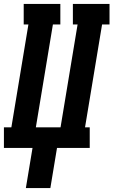

<svg xmlns="http://www.w3.org/2000/svg" viewBox="-35 -755 579 980"><path d="M97 205 131 0H-15V-105H23L110 -630H86V-735H273V-630H235L148 -105H274L361 -630H337V-735H524V-630H486L399 -105H423V0H256L222 205Z"/></svg>

Font: Iosevka Slab Extrabold
Style: Italic
Weight: 800
Italic angle: -9°
Monospace: yes
Designer: Belleve Invis
Foundry: Belleve Invis
Version: Version 11.1.0; ttfautohint (v1.8.3)